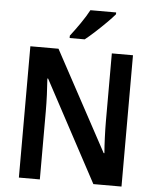

<svg xmlns="http://www.w3.org/2000/svg" viewBox="-61 -988 842 1040"><g transform="rotate(5 360.0 -468.5)"><path d="M639 0H486L192 -548H188Q191 -508 193 -460.5Q195 -413 195 -370V0H81V-714H234L527 -172H531Q528 -207 526 -256.5Q524 -306 524 -345V-714H639ZM528 -927Q512 -908 484 -880Q456 -852 425.5 -824Q395 -796 371 -777H289V-790Q314 -822 342 -862.5Q370 -903 388 -937H528Z"/></g></svg>

Font: Noto Sans Khmer UI SemiCondensed SemiBold
Style: Regular
Weight: 600
Width: 4
Designer: Danh Hong and the Monotype Design Team
Foundry: Monotype Imaging Inc.
Version: Version 2.002; ttfautohint (v1.8.4.7-5d5b)